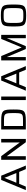

<svg xmlns="http://www.w3.org/2000/svg" viewBox="1936 -2568 640 4553"><g transform="rotate(-90 2256.5 -292.0)"><path d="M24 0H108L173 -158H456L521 0H607L366 -584H265ZM199 -225 313 -505H316L429 -225Z M743 0H828V-451H829L1160 0H1238V-584H1154V-145H1153L830 -584H743Z M1462 0H1665C1924 0 1936 -44 1936 -292C1936 -541 1924 -584 1665 -584H1462ZM1545 -67V-518H1651C1839 -518 1851 -515 1851 -292C1851 -69 1842 -67 1651 -67Z M2160 0H2243V-584H2160Z M2382 0H2466L2531 -158H2814L2879 0H2965L2724 -584H2623ZM2557 -225 2671 -505H2674L2787 -225Z M3101 0H3180V-448H3181L3370 0H3438L3626 -448H3627V0H3705V-584H3609L3409 -101H3407L3203 -584H3101Z M4165 8C4413 8 4425 -41 4425 -291C4425 -544 4413 -592 4165 -592C3916 -592 3905 -544 3905 -291C3905 -41 3916 8 4165 8ZM4165 -59C3999 -59 3988 -63 3988 -291C3988 -521 3999 -526 4165 -526C4330 -526 4341 -521 4341 -291C4341 -63 4330 -59 4165 -59Z"/></g></svg>

Font: Saira UNSAM SC
Style: Regular
Weight: 400
Designer: Hector Gatti with collaboration of the Omnibus-Type team
Foundry: Omnibus-Type
Version: Version 1.072;PS 001.072;hotconv 1.0.88;makeotf.lib2.5.64775